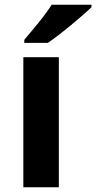

<svg xmlns="http://www.w3.org/2000/svg" viewBox="-20 -786 404 806"><path d="M227 0H78V-546H227ZM364 -756Q350 -742 327 -722Q304 -702 277.5 -680Q251 -658 225.5 -638.5Q200 -619 181 -606H82V-619Q98 -638 119.5 -663.5Q141 -689 162 -716.5Q183 -744 197 -766H364Z"/></svg>

Font: Noto Sans Balinese
Style: Bold
Weight: 700
Designer: Aditya Bayu, David Williams
Foundry: David Williams
Version: Version 2.005; ttfautohint (v1.8.4.7-5d5b)